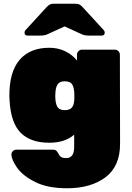

<svg xmlns="http://www.w3.org/2000/svg" viewBox="-20 -785 706 1025"><path d="M243 -530Q290 -530 328 -511.5Q366 -493 391 -462V-493Q391 -504 399 -512Q407 -520 418 -520H593Q604 -520 612 -512Q620 -504 620 -493L621 -17Q621 103 543 161.5Q465 220 338 220Q234 220 167.5 186.5Q101 153 71 110Q41 67 41 39Q41 29 49 21.5Q57 14 68 14H263Q274 14 280 19Q286 24 291 34Q298 48 307 53.5Q316 59 333 59Q376 59 376 0V-66Q327 -23 243 -23Q144 -23 91 -75.5Q38 -128 31 -249L30 -275Q30 -403 85.5 -466.5Q141 -530 243 -530ZM276 -293 275 -274Q275 -235 285.5 -216Q296 -197 326 -197Q351 -197 362.5 -209.5Q374 -222 376 -247Q377 -252 377 -274Q377 -314 366.5 -332.5Q356 -351 326 -351Q300 -351 289 -336.5Q278 -322 276 -293ZM422 -746 534 -624Q539 -619 539 -611Q539 -595 523 -595H457Q431 -595 417 -602L325 -644L233 -602Q219 -595 193 -595H127Q111 -595 111 -611Q111 -619 116 -624L228 -746Q238 -757 246 -761Q254 -765 265 -765H385Q396 -765 404 -761Q412 -757 422 -746Z"/></svg>

Font: Rubik
Style: Regular
Weight: 900
Designer: Hubert & Fischer
Foundry: Hubert & Fischer
Version: Version 1.100